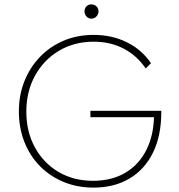

<svg xmlns="http://www.w3.org/2000/svg" viewBox="-20 -846 814 875"><path d="M406 9Q332 9 269.5 -17Q207 -43 161.5 -89.5Q116 -136 91 -199.5Q66 -263 66 -338Q66 -413 91.5 -476.5Q117 -540 163 -587.5Q209 -635 271 -661Q333 -687 407 -687Q490 -687 558 -653.5Q626 -620 668 -558L644 -534Q604 -593 543.5 -624.5Q483 -656 407 -656Q318 -656 248.5 -614.5Q179 -573 139.5 -501Q100 -429 100 -337Q100 -246 139 -174.5Q178 -103 246.5 -62.5Q315 -22 404 -22Q488 -22 550 -58Q612 -94 646.5 -161.5Q681 -229 682 -322L694 -312H392V-341H715V-335Q715 -227 677 -150Q639 -73 569.5 -32Q500 9 406 9ZM396 -761Q383 -761 374 -771Q365 -781 365 -794Q365 -808 374 -817Q383 -826 396 -826Q410 -826 419.5 -817Q429 -808 429 -794Q429 -781 419.5 -771Q410 -761 396 -761Z"/></svg>

Font: Outfit Thin Thin
Style: Regular
Weight: 250
Version: Version 1.100;gftools[0.9.27]